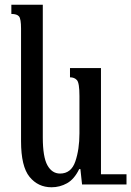

<svg xmlns="http://www.w3.org/2000/svg" viewBox="-20 -780 555 812"><path d="M315 -65Q294 -22 263.5 -5Q233 12 198 12Q141 12 105 -32Q69 -76 69 -183V-659Q69 -700 60.5 -710.5Q52 -721 28 -721V-760H161V-199Q161 -116 180.5 -81Q200 -46 234 -46Q281 -46 298.5 -97Q316 -148 316 -216V-374Q316 -429 305.5 -441Q295 -453 276 -453V-492H407V-43H515V0H327L320 -65Z"/></svg>

Font: Noto Serif Armenian Condensed Regular
Style: Regular
Weight: 400
Width: 3
Designer: Monotype Design Team
Foundry: Monotype Imaging Inc.
Version: Version 1.900